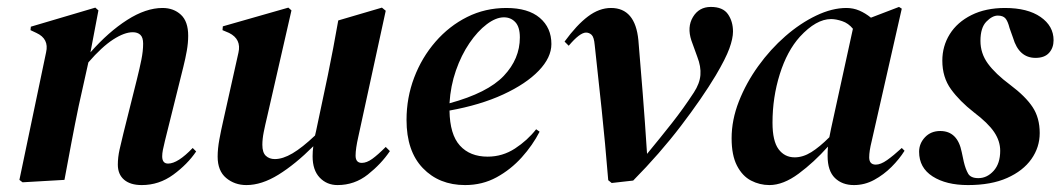

<svg xmlns="http://www.w3.org/2000/svg" viewBox="-20 -519 3060 554"><path d="M45 7 36 0 113 -368Q122 -407 85 -424L68 -432L69 -442L255 -497L264 -489L241 -368Q293 -427 347 -461.5Q401 -496 449 -496Q481 -496 502 -476.5Q523 -457 523 -416Q523 -395 519 -372.5Q515 -350 509 -326L456 -113Q452 -97 450 -86.5Q448 -76 448 -68Q448 -47 465 -47Q493 -47 536 -92L546 -82Q521 -45 480 -15Q439 15 389 15Q356 15 338 -0.5Q320 -16 320 -44Q320 -65 325 -87.5Q330 -110 336 -134L375 -290Q383 -322 388 -347Q393 -372 393 -393Q393 -411 385 -418.5Q377 -426 363 -426Q339 -426 306.5 -405Q274 -384 235 -339L207 -213Q196 -160 186 -107Q176 -54 166 0Z M691 15Q657 15 632.5 -5.5Q608 -26 608 -67Q608 -90 613 -117Q618 -144 624 -170L668 -367Q677 -406 641 -424L622 -432L623 -443L812 -497L821 -489L751 -183Q745 -158 741 -138Q737 -118 737 -101Q737 -79 747 -69.5Q757 -60 773 -60Q796 -60 824 -76.5Q852 -93 889 -128Q890 -134 892 -141L926 -302Q934 -341 941.5 -380.5Q949 -420 956 -460L1082 -497L1093 -488L1014 -125Q1006 -90 1006 -70Q1006 -49 1024 -49Q1038 -49 1054 -60.5Q1070 -72 1093 -95L1105 -83Q1080 -46 1041.5 -15.5Q1003 15 954 15Q923 15 902.5 -6.5Q882 -28 882 -68Q882 -83 884 -97Q832 -45 783.5 -15Q735 15 691 15Z M1322 15Q1247 15 1200 -34Q1153 -83 1153 -173Q1153 -237 1175 -295Q1197 -353 1236.5 -398.5Q1276 -444 1328 -470Q1380 -496 1441 -496Q1504 -496 1537.5 -467.5Q1571 -439 1571 -392Q1571 -353 1534.5 -315Q1498 -277 1432 -246.5Q1366 -216 1277 -200Q1278 -131 1307 -99Q1336 -67 1387 -67Q1430 -67 1466 -90.5Q1502 -114 1527 -146L1537 -139Q1517 -100 1485.5 -65Q1454 -30 1413 -7.5Q1372 15 1322 15ZM1434 -469Q1411 -469 1384.5 -449Q1358 -429 1334.5 -394.5Q1311 -360 1295.5 -315.5Q1280 -271 1277 -221Q1387 -251 1433.5 -300Q1480 -349 1480 -411Q1480 -441 1467 -455Q1454 -469 1434 -469Z M1745 9 1735 1Q1726 -109 1716 -203.5Q1706 -298 1696 -389Q1694 -412 1687 -418.5Q1680 -425 1671 -425Q1653 -425 1621 -387L1609 -399Q1644 -447 1676.5 -471.5Q1709 -496 1743 -496Q1813 -496 1822 -403Q1828 -332 1834.5 -250Q1841 -168 1847 -75Q1885 -121 1918.5 -163.5Q1952 -206 1982 -252Q1999 -278 2001 -302.5Q2003 -327 1992 -355L1975 -402Q1962 -441 1979.5 -470Q1997 -499 2031 -499Q2066 -499 2080.5 -478Q2095 -457 2095 -428Q2095 -408 2084.5 -379Q2074 -350 2045 -301Q2006 -236 1945 -156Q1884 -76 1807 2Z M2200 15Q2172 15 2147 2Q2122 -11 2106.5 -41Q2091 -71 2091 -120Q2091 -173 2112 -226.5Q2133 -280 2168 -328.5Q2203 -377 2246 -414.5Q2289 -452 2335 -474Q2381 -496 2422 -496Q2442 -496 2459.5 -488.5Q2477 -481 2493 -468L2574 -499L2582 -494L2495 -111Q2488 -83 2488 -65Q2488 -44 2507 -44Q2521 -44 2539.5 -57Q2558 -70 2582 -92L2590 -84Q2575 -60 2552.5 -37.5Q2530 -15 2502.5 0Q2475 15 2444 15Q2410 15 2389 -5.5Q2368 -26 2368 -69Q2368 -83 2369 -96Q2329 -51 2284.5 -18Q2240 15 2200 15ZM2209 -165Q2209 -112 2226.5 -88.5Q2244 -65 2273 -65Q2297 -65 2321 -80Q2345 -95 2373 -123Q2375 -135 2378 -148L2441 -436Q2428 -452 2410 -458Q2392 -464 2378 -464Q2335 -464 2288 -413Q2251 -372 2230 -305Q2209 -238 2209 -165Z M2773 15Q2710 15 2671 -10Q2632 -35 2632 -81Q2632 -105 2649 -123Q2666 -141 2693 -141Q2743 -141 2755 -80L2761 -52Q2766 -31 2773.5 -18Q2781 -5 2803 -5Q2828 -5 2847 -26Q2866 -47 2866 -84Q2866 -112 2848.5 -138Q2831 -164 2790 -195Q2749 -227 2724 -261.5Q2699 -296 2699 -344Q2699 -386 2720.5 -420.5Q2742 -455 2783 -475.5Q2824 -496 2880 -496Q2945 -496 2982.5 -470Q3020 -444 3020 -403Q3020 -381 3007 -366.5Q2994 -352 2968 -352Q2920 -352 2903 -410L2893 -438Q2888 -458 2881 -466Q2874 -474 2859 -474Q2843 -474 2826 -456.5Q2809 -439 2809 -401Q2809 -365 2830.5 -335.5Q2852 -306 2895 -274Q2939 -241 2959.5 -210Q2980 -179 2980 -135Q2980 -94 2956 -60Q2932 -26 2886 -5.5Q2840 15 2773 15Z"/></svg>

Font: DM Serif Display
Style: Italic
Weight: 400
Italic angle: -12°
Designer: Colophon Foundry, Frank Grießhammer
Foundry: Colophon Foundry
Version: Version 5.100; ttfautohint (v1.8.2)